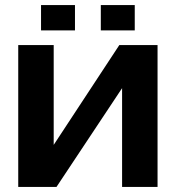

<svg xmlns="http://www.w3.org/2000/svg" viewBox="-20 -738 694 758"><path d="M602 0H462V-390L203 0H52V-560H192V-166L451 -560H602ZM142 -618V-718H276V-618ZM378 -618V-718H512V-618Z"/></svg>

Font: Tektur SemiBold
Style: Regular
Weight: 600
Designer: Adam Jagosz
Foundry: Adam Jagosz
Version: Version 1.005;gftools[0.9.30]